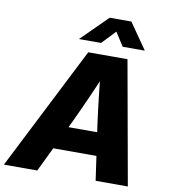

<svg xmlns="http://www.w3.org/2000/svg" viewBox="-135 -1031 980 1115"><g transform="rotate(10 354.5 -473.5)"><path d="M-36.1 0 333 -727.5H564.5L694.8 0H504.9L459 -319.3Q448.2 -398.9 438.7 -482.4Q429.2 -565.9 420.4 -661.6H466.3Q426.3 -566.4 389.4 -482.9Q352.5 -399.4 314.9 -319.3L160.6 0ZM157.7 -143.1 180.2 -279.3H571.3L548.3 -143.1ZM397 -793.9H267.6V-794.9L420.9 -946.8H548.8L654.3 -794.9V-793.9H524.4L473.1 -874Z"/></g></svg>

Font: Inter 28pt ExtraBold
Style: Italic
Weight: 800
Italic angle: -9.3988°
Designer: Rasmus Andersson
Foundry: rsms
Version: Version 4.001;git-66647c0bb